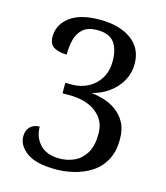

<svg xmlns="http://www.w3.org/2000/svg" viewBox="-110 -808 779 903"><g transform="rotate(15 279.5 -357.0)"><path d="M247.1 9.8Q147.9 9.8 103 -23.7Q58.1 -57.1 58.1 -101.1Q58.1 -130.9 75.4 -147.9Q92.8 -165 121.1 -165Q121.1 -112.8 154.1 -78.4Q187 -43.9 248 -43.9Q288.1 -43.9 321.5 -59.6Q355 -75.2 376 -110.1Q397 -145 397 -205.1Q397 -268.1 348.4 -306.2Q299.8 -344.2 215.8 -344.2H184.1V-395H215.8Q259.8 -395 295.4 -414.1Q331.1 -433.1 352.1 -468Q373 -502.9 373 -549.8Q373 -608.9 348.6 -641.4Q324.2 -673.8 266.1 -673.8Q221.2 -673.8 197 -652.8Q172.9 -631.8 164.3 -598.4Q155.8 -564.9 155.8 -524.9Q120.1 -524.9 95 -538.3Q69.8 -551.8 69.8 -589.8Q69.8 -647.9 119.4 -686Q168.9 -724.1 266.1 -724.1Q360.8 -724.1 418.5 -682.6Q476.1 -641.1 476.1 -564.9Q476.1 -520 455.1 -482.4Q434.1 -444.8 397.9 -418.5Q361.8 -392.1 315.9 -380.9Q344.2 -377.9 376.2 -368.4Q408.2 -358.9 436.5 -338.9Q464.8 -318.8 482.9 -286.4Q501 -253.9 501 -204.1Q501 -144 478 -102.5Q455.1 -61 417 -36.6Q378.9 -12.2 334.5 -1.2Q290 9.8 247.1 9.8Z"/></g></svg>

Font: Satisar Sharada
Style: Regular
Weight: 400
Designer: Vinodh Rajan & Sunil Mahnoori
Version: 2.2